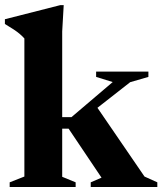

<svg xmlns="http://www.w3.org/2000/svg" viewBox="-24 -744 646 764"><path d="M291.5 -258.5 353.5 -330 551 -41.5 602 -18.5V0H337V-18.5L380 -37L249 -232H178V-278H260.5L424.5 -417.5L358.5 -438V-459H566.5V-438L494 -417ZM223.5 -40.5 277 -18.5V0H14.5V-18.5L73 -41.5V-591Q65.5 -599.5 55 -608.5Q44.5 -617.5 29.8 -627.2Q15 -637 -4.5 -648.5V-667.5L215.5 -723.5H229.5L223.5 -619Z"/></svg>

Font: Newsreader 36pt
Style: Bold
Weight: 700
Designer: Hugues Gentile
Foundry: Production Type
Version: Version 1.003